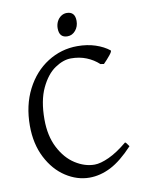

<svg xmlns="http://www.w3.org/2000/svg" viewBox="-90 -863 715 940"><g transform="rotate(-10 268.0 -392.5)"><path d="M34.2 -286.1Q34.2 -387.2 74.2 -465.6Q114.3 -543.9 182.1 -586.9Q250 -629.9 330.1 -629.9Q379.4 -629.9 419.9 -616.5Q460.4 -603 487.8 -581.1Q492.7 -577.1 476.8 -557.6Q460.9 -538.1 443.8 -521L426.8 -523.9Q400.4 -548.3 365.7 -562.3Q331.1 -576.2 289.1 -576.2Q251 -576.2 209.5 -548.3Q168 -520.5 138.9 -459.2Q109.9 -397.9 109.9 -304.2Q109.9 -222.2 140.4 -163.1Q170.9 -104 218 -74Q265.1 -43.9 314 -43.9Q343.3 -43.9 386 -63.5Q428.7 -83 479 -125Q483.4 -123 489.5 -113.8Q495.6 -104.5 497.1 -103Q437.5 -39.1 384.8 -12.2Q332 14.6 278.8 14.6Q217.3 14.6 160.9 -22Q104.5 -58.6 69.3 -127.2Q34.2 -195.8 34.2 -286.1ZM251 -732.4Q251 -750.5 258.5 -765.9Q266.1 -781.2 279.1 -790Q292 -798.8 307.1 -798.8Q348.6 -798.8 348.6 -752.4Q348.6 -724.6 332.3 -705.1Q315.9 -685.5 292 -685.5Q251 -685.5 251 -732.4Z"/></g></svg>

Font: David Libre
Style: Regular
Weight: 400
Version: Version 1.000